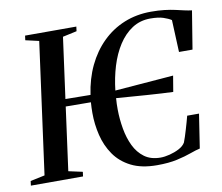

<svg xmlns="http://www.w3.org/2000/svg" viewBox="-96 -851 1108 959"><g transform="rotate(-10 458.0 -372.0)"><path d="M625.5 9Q547 9 494.2 -17.8Q441.5 -44.5 410.2 -89.8Q379 -135 365.5 -190.8Q352 -246.5 352 -304Q352 -317.5 352.5 -331Q353 -344.5 354 -358L226.5 -359L183 -38.5L254 -23L251 0H-13.5L-10.5 -23L62.5 -38.5L153 -704.5L85 -720L88 -743H348L345 -720L273.5 -704.5L231.5 -396L358.5 -394.5Q370 -474.5 401.2 -540Q432.5 -605.5 480.8 -653Q529 -700.5 591.5 -726Q654 -751.5 727.5 -751.5Q765.5 -751.5 795.5 -748Q825.5 -744.5 849.8 -739Q874 -733.5 893.8 -729Q913.5 -724.5 931 -722.5L899.5 -529H831L824 -692Q809 -702 784 -710.2Q759 -718.5 718.5 -718.5Q666.5 -718.5 626 -692Q585.5 -665.5 556.2 -620Q527 -574.5 509.2 -516.2Q491.5 -458 484.5 -394.5L781.5 -418L768 -337.5Q746 -338.5 711 -340.2Q676 -342 635.5 -345Q595 -348 554.8 -351Q514.5 -354 481.5 -356.5Q480.5 -342 479.8 -327.8Q479 -313.5 479.5 -298.5Q480 -249.5 488.5 -201Q497 -152.5 516 -113Q535 -73.5 567.5 -49.5Q600 -25.5 649.5 -25.5Q670 -25.5 695.8 -32Q721.5 -38.5 744 -50.2Q766.5 -62 776.5 -79Q781 -90 786.2 -106.2Q791.5 -122.5 797 -141Q802.5 -159.5 807.5 -177.2Q812.5 -195 816 -208.5H876L849.5 -36Q829 -31.5 799.5 -20.8Q770 -10 727.5 -0.5Q685 9 625.5 9Z"/></g></svg>

Font: Merriweather 120pt Medium
Style: Italic
Weight: 500
Italic angle: -7.8°
Version: Version 2.101